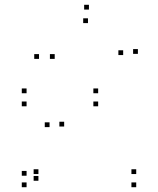

<svg xmlns="http://www.w3.org/2000/svg" viewBox="-20 -772 660 802"><path d="M140.5 -17V-37H120.5V-17ZM248 -243.5V-263.5H228V-243.5ZM208.5 -526V-546H188.5V-526ZM347.5 -675.5V-695.5H327.5V-675.5ZM494.5 -542V-562H474.5V-542ZM556 -547V-567H536V-547ZM351.5 -732V-752H331.5V-732ZM143 -526V-546H123V-526ZM187 -241V-261H167V-241ZM91 -38V-58H71V-38ZM91 10V-10H71V10ZM549 10V-10H529V10ZM549 -45V-65H529V-45ZM140.5 -45V-65H120.5V-45ZM390 -382.5V-402.5H370V-382.5ZM91 -382.5V-402.5H71V-382.5ZM91 -328V-348H71V-328ZM390 -328V-348H370V-328Z"/></svg>

Font: Monaspace Neon Dots Var
Style: Regular
Weight: 400
Designer: Riley Cran and the Lettermatic Team
Version: Version 1.100 (Monaspace Neon Dots)